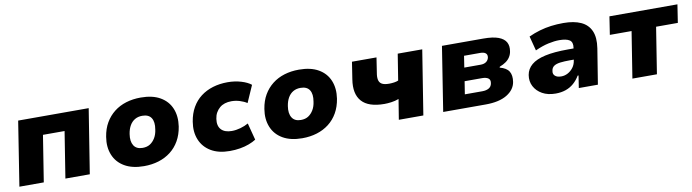

<svg xmlns="http://www.w3.org/2000/svg" viewBox="-29 -1002 5392 1496"><g transform="rotate(-10 2667.0 -254.5)"><path d="M38 0 118 -509H676L595 0H402L460 -366H289L231 0Z M1023 11Q931 11 870 -24.5Q809 -60 783.5 -123Q758 -186 771 -265Q781 -328 808.5 -375Q836 -422 877.5 -454.5Q919 -487 972.5 -503.5Q1026 -520 1089 -520Q1182 -520 1242.5 -485Q1303 -450 1328.5 -388Q1354 -326 1342 -246Q1332 -183 1304.5 -135Q1277 -87 1235 -54.5Q1193 -22 1139.5 -5.5Q1086 11 1023 11ZM1037 -131Q1072 -131 1096 -146.5Q1120 -162 1136.5 -189.5Q1153 -217 1158 -255Q1168 -313 1147.5 -345.5Q1127 -378 1076 -378Q1043 -378 1018 -363.5Q993 -349 977 -321.5Q961 -294 955 -255Q946 -198 967 -164.5Q988 -131 1037 -131Z M1702 11Q1613 11 1553.5 -24.5Q1494 -60 1468.5 -122.5Q1443 -185 1456 -264Q1466 -327 1493.5 -375Q1521 -423 1563 -455Q1605 -487 1659 -503.5Q1713 -520 1776 -520Q1833 -520 1883 -505Q1933 -490 1961 -467L1902 -333Q1878 -349 1845.5 -359Q1813 -369 1780 -369Q1751 -369 1727.5 -361.5Q1704 -354 1686.5 -339Q1669 -324 1657 -303Q1645 -282 1641 -254Q1633 -199 1660.5 -169.5Q1688 -140 1744 -140Q1777 -140 1812.5 -150Q1848 -160 1876 -176L1911 -42Q1888 -27 1855 -14.5Q1822 -2 1783 4.5Q1744 11 1702 11Z M2275 11Q2183 11 2122 -24.5Q2061 -60 2035.5 -123Q2010 -186 2023 -265Q2033 -328 2060.5 -375Q2088 -422 2129.5 -454.5Q2171 -487 2224.5 -503.5Q2278 -520 2341 -520Q2434 -520 2494.5 -485Q2555 -450 2580.5 -388Q2606 -326 2594 -246Q2584 -183 2556.5 -135Q2529 -87 2487 -54.5Q2445 -22 2391.5 -5.5Q2338 11 2275 11ZM2289 -131Q2324 -131 2348 -146.5Q2372 -162 2388.5 -189.5Q2405 -217 2410 -255Q2420 -313 2399.5 -345.5Q2379 -378 2328 -378Q2295 -378 2270 -363.5Q2245 -349 2229 -321.5Q2213 -294 2207 -255Q2198 -198 2219 -164.5Q2240 -131 2289 -131Z M3040 0 3066 -160Q3037 -149 3006 -145Q2975 -141 2952 -141Q2826 -141 2773 -200.5Q2720 -260 2738 -373L2759 -509H2953L2935 -391Q2929 -359 2933.5 -336Q2938 -313 2957 -301.5Q2976 -290 3015 -290Q3034 -290 3054.5 -293Q3075 -296 3088 -302L3121 -509H3315L3234 0Z M3391 0 3471 -509H3798Q3875 -509 3918 -492.5Q3961 -476 3977 -446.5Q3993 -417 3986 -376Q3983 -353 3970.5 -332.5Q3958 -312 3937 -297Q3916 -282 3887 -271L3884 -264Q3938 -250 3957 -218.5Q3976 -187 3968 -136Q3958 -75 3896 -37.5Q3834 0 3727 0ZM3581 -106H3719Q3751 -106 3771.5 -118Q3792 -130 3796 -156Q3801 -183 3784 -195Q3767 -207 3735 -207H3597ZM3613 -312H3742Q3770 -312 3787 -324.5Q3804 -337 3808 -359Q3811 -381 3797 -392Q3783 -403 3756 -403H3627Z M4280 11Q4218 11 4174.5 -13.5Q4131 -38 4110 -78.5Q4089 -119 4097 -168Q4105 -215 4142.5 -247Q4180 -279 4251.5 -295Q4323 -311 4433 -311H4501L4488 -225H4433Q4388 -225 4356 -221Q4324 -217 4306 -204.5Q4288 -192 4285 -167Q4280 -143 4296.5 -128Q4313 -113 4346 -113Q4373 -113 4397.5 -126Q4422 -139 4440 -162.5Q4458 -186 4463 -219L4478 -316Q4485 -360 4459.5 -377Q4434 -394 4378 -394Q4340 -394 4291.5 -383.5Q4243 -373 4186 -347L4156 -462Q4200 -482 4244.5 -495Q4289 -508 4335.5 -514Q4382 -520 4433 -520Q4516 -520 4571 -495Q4626 -470 4649.5 -417Q4673 -364 4660 -280L4615 0H4464L4479 -97H4472Q4452 -63 4424 -38.5Q4396 -14 4360 -1.5Q4324 11 4280 11Z M4888 0 4946 -366H4774L4796 -509H5334L5312 -366H5140L5082 0Z"/></g></svg>

Font: Nunito Sans 6pt Black
Style: Italic
Weight: 900
Italic angle: -9°
Version: Version 3.101;gftools[0.9.27]